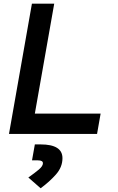

<svg xmlns="http://www.w3.org/2000/svg" viewBox="-20 -713 626 1022"><path d="M27.8 0 46.9 -108.4 149.9 -693.4H268.6L165.5 -108.4H515.6L496.6 0ZM196.3 289.1 130.9 231.9Q166 207 187.3 189Q208.5 170.9 208.5 155.8Q208.5 140.6 182.1 140.6H150.4L165.5 55.7H196.3Q312.5 55.7 312.5 128.9Q312.5 176.3 278.1 215.3Q243.7 254.4 196.3 289.1Z"/></svg>

Font: Cascadia Mono NF SemiBold
Style: Italic
Weight: 600
Italic angle: -10°
Monospace: yes
Designer: Aaron Bell
Foundry: Saja Typeworks
Version: Version 2404.023; ttfautohint (v1.8.4)